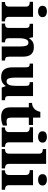

<svg xmlns="http://www.w3.org/2000/svg" viewBox="1212 -2026 824 3287"><g transform="rotate(90 1623.5 -382.0)"><path d="M176 -622Q135 -622 107 -641Q79 -660 79 -698Q79 -738 107 -756Q135 -774 176 -774Q215 -774 244 -756Q273 -738 273 -698Q273 -660 244 -641Q215 -622 176 -622ZM14 0V-57H26Q56 -57 74.5 -72.5Q93 -88 93 -130V-412Q93 -450 73.5 -464.5Q54 -479 26 -479H10V-536H268V-128Q268 -87 287 -72Q306 -57 335 -57H346V0Z M382 0V-57H386Q420 -57 439 -69Q458 -81 458 -125V-415Q458 -456 441 -467.5Q424 -479 391 -479H387V-536H617L630 -469H635Q656 -504 690 -527Q724 -550 787 -550Q867 -550 908.5 -504.5Q950 -459 950 -358V-128Q950 -82 964 -69.5Q978 -57 1012 -57H1016V0H775V-322Q775 -386 761.5 -421.5Q748 -457 710 -457Q681 -457 664.5 -435.5Q648 -414 641 -379.5Q634 -345 634 -305V-122Q634 -81 650.5 -69Q667 -57 700 -57H704V0Z M1301 10Q1211 10 1171.5 -39Q1132 -88 1132 -188V-407Q1132 -450 1120.5 -464.5Q1109 -479 1072 -479H1068V-536H1308V-226Q1308 -162 1321 -122.5Q1334 -83 1371 -83Q1413 -83 1431 -123Q1449 -163 1449 -231V-418Q1449 -460 1433 -469.5Q1417 -479 1390 -479H1386V-536H1624V-119Q1624 -76 1640.5 -66.5Q1657 -57 1685 -57H1695V0H1479L1454 -67H1449Q1426 -29 1389.5 -9.5Q1353 10 1301 10Z M1980 10Q1903 10 1860 -25.5Q1817 -61 1817 -149V-464H1742V-519Q1780 -519 1807 -534Q1834 -549 1849 -565Q1863 -580 1875 -604Q1887 -628 1895 -661H1993V-536H2120V-464H1993V-165Q1993 -122 2006 -102.5Q2019 -83 2055 -83Q2075 -83 2094 -85.5Q2113 -88 2129 -92V-19Q2112 -11 2073.5 -0.5Q2035 10 1980 10Z M2324 -622Q2283 -622 2255 -641Q2227 -660 2227 -698Q2227 -738 2255 -756Q2283 -774 2324 -774Q2363 -774 2392 -756Q2421 -738 2421 -698Q2421 -660 2392 -641Q2363 -622 2324 -622ZM2162 0V-57H2174Q2204 -57 2222.5 -72.5Q2241 -88 2241 -130V-412Q2241 -450 2221.5 -464.5Q2202 -479 2174 -479H2158V-536H2416V-128Q2416 -87 2435 -72Q2454 -57 2483 -57H2494V0Z M2532 0V-57H2543Q2572 -57 2591 -72Q2610 -87 2610 -128V-644Q2610 -670 2597.5 -682.5Q2585 -695 2569.5 -699Q2554 -703 2543 -703H2532V-760H2785V-128Q2785 -87 2804 -72Q2823 -57 2852 -57H2863V0Z M3058 -622Q3017 -622 2989 -641Q2961 -660 2961 -698Q2961 -738 2989 -756Q3017 -774 3058 -774Q3097 -774 3126 -756Q3155 -738 3155 -698Q3155 -660 3126 -641Q3097 -622 3058 -622ZM2896 0V-57H2908Q2938 -57 2956.5 -72.5Q2975 -88 2975 -130V-412Q2975 -450 2955.5 -464.5Q2936 -479 2908 -479H2892V-536H3150V-128Q3150 -87 3169 -72Q3188 -57 3217 -57H3228V0Z"/></g></svg>

Font: Noto Serif Georgian ExtraBold
Style: Regular
Weight: 800
Designer: Monotype Design Team, Akaki Razmadze
Foundry: Google LLC
Version: Version 2.003; ttfautohint (v1.8.4.7-5d5b)